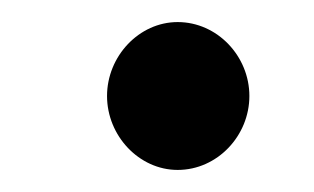

<svg xmlns="http://www.w3.org/2000/svg" viewBox="-20 -389 285 174"><path d="M77 -302C77 -266 106 -235 141 -235C177 -235 206 -266 206 -302C206 -338 177 -369 141 -369C106 -369 77 -338 77 -302Z"/></svg>

Font: Ampere
Style: SCUltExt
Weight: 400
Version: Version 1